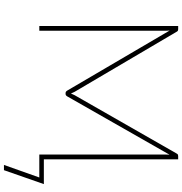

<svg xmlns="http://www.w3.org/2000/svg" viewBox="5 -748 922 972"><g transform="rotate(90 466.0 -262.0)"><path d="M912 -23 841.5 179H815L878.5 0H762.5V-643Q762.5 -647 762.8 -651Q763 -655 763 -659L468 -141.5Q463 -133 456 -133H451Q443.5 -133 438.5 -141.5L134.5 -660Q135 -655.5 135.2 -651.2Q135.5 -647 135.5 -643V0H111.5V-703H128Q132 -703 134.8 -701.8Q137.5 -700.5 140 -696.5L445 -178.5Q449.5 -169 453.5 -160Q455.5 -164.5 457.5 -169.2Q459.5 -174 462 -179L758 -696.5Q760.5 -700.5 763.2 -701.8Q766 -703 770 -703H786.5V-23Z"/></g></svg>

Font: Lato ExtraLight
Style: Regular
Weight: 275
Designer: Lukasz Dziedzic with Adam Twardoch and Botio Nikoltchev
Foundry: tyPoland Lukasz Dziedzic
Version: Version 2.015; 2015-08-06; http://www.latofonts.com/